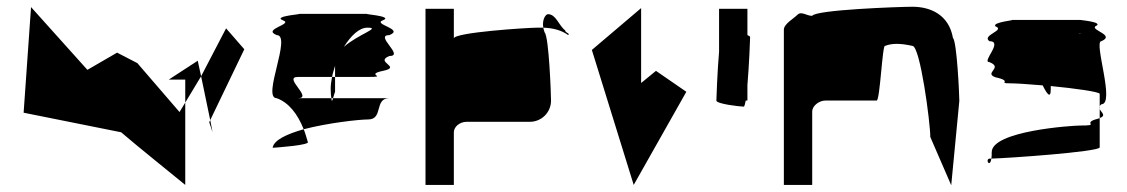

<svg xmlns="http://www.w3.org/2000/svg" viewBox="-20 -736 3340 569"><path d="M50 -402 339 -344C401 -291 466 -240 529 -188V-432L512 -404L387 -549L327 -580L239 -529L72 -715ZM480 -500 566 -556 576 -510 529 -432V-500ZM576 -510 603 -380 704 -590 650 -652ZM600 -374 603 -380 610 -344Z M788 -298C802 -299 902 -306 892 -316C888 -329 885 -341 880 -353C831 -339 791 -321 788 -298ZM800 -445C755 -445 846 -632 800 -632C755 -650 852 -664 818 -676C785 -689 891 -695 863 -695H1071C1043 -695 1149 -689 1115 -676C1082 -664 1180 -650 1134 -632C1088 -632 1180 -570 1134 -570C1088 -552 1173 -538 1115 -526C1058 -514 1134 -508 1071 -508H973V-541C970 -530 966 -519 964 -508H863C817 -508 909 -445 863 -445H962C963 -433 965 -437 967 -445H1134C1088 -445 1117 -382 1071 -382C1045 -382 953 -372 880 -353C862 -398 836 -432 800 -445ZM960 -474C960 -460 961 -451 962 -445H967C969 -453 973 -464 973 -464V-508H964C962 -496 960 -485 960 -474ZM999 -597C1042 -635 1111 -654 1069 -654C1044 -654 1020 -630 999 -597Z M1241 -188H1325V-344C1325 -360 1342 -375 1363 -375H1550C1585 -375 1613 -403 1613 -438C1613 -454 1607 -627 1594 -640C1592 -645 1591 -650 1590 -654H1572C1544 -654 1325 -640 1325 -622V-710H1241ZM1590 -654C1586 -678 1597 -694 1604 -694C1628 -694 1636 -660 1655 -646C1655 -638 1670 -638 1664 -632C1643 -647 1618 -653 1590 -654Z M1734 -588 1858 -188 2014 -464 1924 -526 1880 -490V-712Z M2103 -438C2103 -428 2173 -420 2184 -420C2186 -420 2188 -427 2190 -438H2195V-484C2200 -542 2203 -620 2203 -626C2203 -628 2200 -630 2195 -632V-710H2111V-583C2106 -525 2103 -444 2103 -438Z M2303 -188H2387V-406C2387 -421 2406 -438 2426 -438H2578C2588 -438 2595 -607 2603 -600C2623 -608 2648 -608 2684 -600C2707 -600 2737 -372 2737 -330L2799 -187L2823 -437C2823 -454 2816 -612 2804 -624C2792 -692 2738 -716 2684 -716C2646 -716 2396 -707 2387 -689C2370 -689 2355 -704 2343 -692C2331 -680 2303 -665 2303 -648Z M2912 -552C2955 -535 2894 -520 2930 -507C2985 -495 2933 -489 2975 -489C2990 -489 3023 -487 3070 -483C3083 -457 3094 -442 3094 -472V-481C3167 -474 3237 -464 3239 -458V-421C3240 -423 3241 -425 3244 -427C3286 -427 3220 -614 3244 -614C3286 -632 3213 -646 3226 -658C3256 -671 3174 -677 3182 -677H2975C3000 -677 2918 -671 2930 -658C2961 -646 2888 -632 2912 -614C2955 -614 2888 -552 2912 -552ZM2914 -266C2898 -266 2913 -236 2918 -266ZM2918 -266C2919 -271 2919 -277 2919 -285C2919 -348 3157 -364 3182 -364C3241 -364 3189 -370 3226 -382C3231 -383 3236 -385 3239 -386V-299C3235 -286 2965 -267 2918 -266ZM3176 -636C3178 -637 3180 -637 3182 -637C3188 -637 3185 -637 3176 -636ZM3239 -386C3260 -394 3243 -403 3239 -413ZM3239 -413C3238 -416 3238 -418 3239 -421Z"/></svg>

Font: bitstorm
Style: exext
Weight: 400
Version: Version 0.2